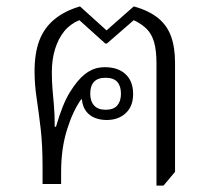

<svg xmlns="http://www.w3.org/2000/svg" viewBox="-20 -575 665 600"><path d="M469 5V-376Q469 -418 461.5 -443.5Q454 -469 438.5 -484.5Q423 -500 398 -512L314 -439H309L228 -512Q199 -500 180.5 -477Q162 -454 152 -421.5Q142 -389 142 -350Q142 -322 144 -297.5Q146 -273 148.5 -245.5Q151 -218 151 -179H155Q175 -249 198.5 -287Q222 -325 245 -343Q259 -354 274 -359.5Q289 -365 308 -365Q349 -365 372.5 -343Q396 -321 396 -281Q396 -243 373 -221.5Q350 -200 313 -200Q294 -200 277 -206.5Q260 -213 249 -227.5Q238 -242 236 -264L234 -265Q208 -229 189.5 -170Q171 -111 171 -38V0H113V-54Q113 -122 107 -173.5Q101 -225 94.5 -268Q88 -311 88 -352Q88 -409 103 -448.5Q118 -488 150 -514.5Q182 -541 230 -555L313 -480L398 -555Q445 -542 473.5 -519Q502 -496 514.5 -461.5Q527 -427 527 -379V-38L491 5ZM310 -232Q335 -232 346.5 -245.5Q358 -259 358 -282Q358 -306 346.5 -319Q335 -332 310 -332Q285 -332 273.5 -319Q262 -306 262 -282Q262 -259 274 -245.5Q286 -232 310 -232Z"/></svg>

Font: Noto Serif Thai Light
Style: Regular
Weight: 300
Version: Version 2.001